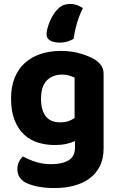

<svg xmlns="http://www.w3.org/2000/svg" viewBox="-20 -754 601 973"><path d="M272 -707Q287 -723 302.5 -728.5Q318 -734 336 -734Q354 -734 370.5 -728Q387 -722 400 -713Q380 -672 369 -633.5Q358 -595 353 -557Q339 -549 321.5 -543.5Q304 -538 284 -538Q253 -538 234.5 -548.5Q216 -559 216 -581Q216 -595 221 -612.5Q226 -630 233.5 -647.5Q241 -665 251 -681Q261 -697 272 -707ZM360 -39Q340 -30 315 -24.5Q290 -19 258 -19Q213 -19 172.5 -31.5Q132 -44 102 -72Q72 -100 54 -145Q36 -190 36 -255Q36 -314 54 -359Q72 -404 105.5 -434.5Q139 -465 185.5 -480.5Q232 -496 289 -496Q345 -496 391.5 -481.5Q438 -467 464 -450Q483 -437 494 -420.5Q505 -404 505 -379V-2Q505 50 486 88Q467 126 433.5 150.5Q400 175 355 187Q310 199 258 199Q204 199 164.5 190Q125 181 102 167Q68 143 68 103Q68 82 77 64.5Q86 47 97 39Q125 55 161.5 66.5Q198 78 239 78Q295 78 327.5 58.5Q360 39 360 -6ZM285 -134Q309 -134 326.5 -140Q344 -146 358 -156V-361Q346 -366 331.5 -371Q317 -376 295 -376Q247 -376 217.5 -346.5Q188 -317 188 -254Q188 -220 195.5 -197Q203 -174 216 -160Q229 -146 246.5 -140Q264 -134 285 -134Z"/></svg>

Font: Baloo Paaji 2
Style: Bold
Weight: 700
Designer: Shuchita Grover, Noopur Datye and Ek Type
Foundry: Ek Type
Version: Version 1.640;hotconv 1.0.111;makeotfexe 2.5.65597; ttfautoh